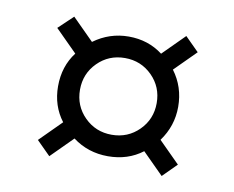

<svg xmlns="http://www.w3.org/2000/svg" viewBox="-51 -593 602 493"><g transform="rotate(10 250.0 -346.5)"><path d="M69 -200 105 -164 161 -220C187.7 -200 218.3 -190 253 -190C287.7 -190 317.7 -199.7 343 -219L398 -164L434 -200L379 -255C399 -282.3 409 -312.7 409 -346C409 -380.7 399 -411.3 379 -438L434 -493L398 -529L342 -473C316.7 -492.3 287 -502 253 -502C219.7 -502 189.3 -492 162 -472L106 -528L68 -492L125 -435C105.7 -409.7 96 -379.7 96 -345C96 -311 105.7 -281.3 125 -256ZM324 -275C304.7 -255.7 281 -246 253 -246C225 -246 201.3 -255.7 182 -275C162.7 -294.3 153 -318 153 -346C153 -374 162.7 -397.7 182 -417C201.3 -436.3 225 -446 253 -446C281 -446 304.7 -436.3 324 -417C343.3 -397.7 353 -374 353 -346C353 -318 343.3 -294.3 324 -275Z"/></g></svg>

Font: DonutKreme
Style: Regular
Weight: 400
Designer: Impallari Type
Foundry: Impallari Type
Version: Version 2.100